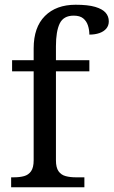

<svg xmlns="http://www.w3.org/2000/svg" viewBox="-20 -790 479 810"><path d="M27 0V-42H40Q63 -42 81.5 -47Q100 -52 111 -67.5Q122 -83 122 -114V-489H31V-536H122V-586Q122 -675 169.5 -722.5Q217 -770 299 -770Q351 -770 381.5 -761Q412 -752 425.5 -736.5Q439 -721 439 -700Q439 -682 428.5 -669.5Q418 -657 399.5 -650.5Q381 -644 357 -644Q357 -664 351 -682.5Q345 -701 331 -712.5Q317 -724 291 -724Q248 -724 232 -691Q216 -658 216 -595V-536H357V-489H216V-114Q216 -83 227 -67.5Q238 -52 257 -47Q276 -42 298 -42H336V0Z"/></svg>

Font: Noto Serif Bengali
Style: Regular
Weight: 400
Designer: Juan Bruce, Universal Thirst, Indian Type Foundry and the Monotype Design Team.
Foundry: Monotype Imaging Inc.
Version: Version 2.003